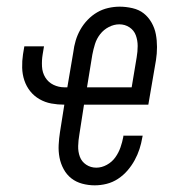

<svg xmlns="http://www.w3.org/2000/svg" viewBox="-20 -548 540 576"><path d="M264 8Q245 8 226.5 3Q208 -2 194 -13Q180 -24 171 -40.5Q162 -57 158.5 -75.5Q155 -94 156 -113.5Q157 -133 160 -152L173 -234Q153 -234 134 -237.5Q115 -241 98.5 -250.5Q82 -260 70.5 -274.5Q59 -289 53 -307Q47 -325 46.5 -345Q46 -365 49 -385L53 -409H112L108 -385Q105 -367 106 -348.5Q107 -330 116 -315.5Q125 -301 140.5 -293.5Q156 -286 174 -286H182L200 -392Q202 -409 207 -426Q212 -443 221 -459Q230 -475 243 -488.5Q256 -502 271.5 -511Q287 -520 304.5 -524Q322 -528 339 -528Q358 -528 377.5 -523.5Q397 -519 411 -508Q425 -497 434.5 -480.5Q444 -464 447.5 -445.5Q451 -427 451 -407Q451 -387 448 -368L425 -234H232L218 -144Q215 -127 214.5 -110Q214 -93 219.5 -78Q225 -63 238.5 -54Q252 -45 269 -45Q285 -45 300.5 -53.5Q316 -62 326 -76Q336 -90 341.5 -106Q347 -122 350 -138V-141H408L407 -136Q404 -118 398.5 -101Q393 -84 384 -67.5Q375 -51 362.5 -36.5Q350 -22 334 -11.5Q318 -1 300 3.5Q282 8 264 8ZM241 -286H375L390 -376Q393 -393 393 -410Q393 -427 387.5 -442Q382 -457 368.5 -466Q355 -475 338 -475Q322 -475 306.5 -467Q291 -459 280.5 -445.5Q270 -432 265 -416Q260 -400 257 -384Z"/></svg>

Font: Iosevka Light Oblique
Style: Regular
Weight: 300
Italic angle: -9°
Monospace: yes
Designer: Belleve Invis
Foundry: Belleve Invis
Version: Version 32.5.0; ttfautohint (v1.8.4)